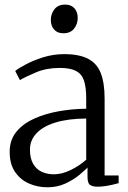

<svg xmlns="http://www.w3.org/2000/svg" viewBox="-20 -784 544 814"><path d="M181 10Q139.5 10 103.2 -5.8Q67 -21.5 44 -54.8Q21 -88 21 -140.5Q21 -191 49.8 -225.8Q78.5 -260.5 125.8 -281.5Q173 -302.5 230.2 -312.5Q287.5 -322.5 345.5 -323V-367.5Q345.5 -414.5 336 -442.5Q326.5 -470.5 302.2 -483.2Q278 -496 233.5 -496Q177.5 -496 134 -477.8Q90.5 -459.5 64.5 -444.5L44.5 -483Q56 -493 87.5 -510Q119 -527 162.2 -540.8Q205.5 -554.5 252 -554.5Q315.5 -554.5 353.2 -535Q391 -515.5 407.2 -474Q423.5 -432.5 423.5 -366V-40H483V-7.5Q472.5 -4.5 457.5 -1Q442.5 2.5 426 5Q409.5 7.5 394.5 7.5Q372.5 7.5 361.8 0Q351 -7.5 351 -34.5V-73.5Q339.5 -61.5 315.2 -41.5Q291 -21.5 257 -5.8Q223 10 181 10ZM208.5 -45Q242 -45 279 -62.8Q316 -80.5 345.5 -107V-281.5Q269 -281 215.8 -264.8Q162.5 -248.5 134.8 -219Q107 -189.5 107 -150Q107 -113 120.5 -89.5Q134 -66 157.2 -55.5Q180.5 -45 208.5 -45ZM248.5 -643Q223.5 -643 209.5 -658.5Q195.5 -674 195.5 -700Q195.5 -725.5 211 -745Q226.5 -764.5 255.5 -764.5H256.5Q281.5 -764.5 295.5 -749Q309.5 -733.5 309.5 -708Q309.5 -682 294 -662.5Q278.5 -643 249.5 -643Z"/></svg>

Font: Merriweather 48pt Light
Style: Regular
Weight: 300
Version: Version 2.100